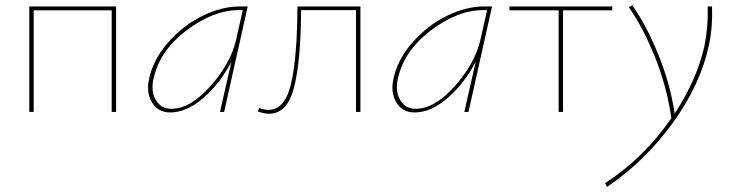

<svg xmlns="http://www.w3.org/2000/svg" viewBox="-20 -432 2826 741"><path d="M428 -407V0H411V-392H110V0H93V-407Z M904 -407H936L845 0H829L873 -194Q832 -113 766.5 -55.5Q701 2 637 2Q590 2 567 -36Q544 -74 555 -126Q571 -203 629.5 -269Q688 -335 762 -371Q836 -407 904 -407ZM641 -12Q714 -12 792 -99.5Q870 -187 891 -278L917 -393H902Q803 -393 699 -314Q595 -235 572 -126Q562 -78 582 -45Q602 -12 641 -12Z M1371 -407V0H1354V-393H1142Q1141 -197 1115 -95Q1089 7 1018 7Q998 7 975 -2L981 -15Q1000 -8 1016 -8Q1080 -8 1103.5 -110Q1127 -212 1128 -407Z M1847 -407H1879L1788 0H1772L1816 -194Q1775 -113 1709.5 -55.5Q1644 2 1580 2Q1533 2 1510 -36Q1487 -74 1498 -126Q1514 -203 1572.5 -269Q1631 -335 1705 -371Q1779 -407 1847 -407ZM1584 -12Q1657 -12 1735 -99.5Q1813 -187 1834 -278L1860 -393H1845Q1746 -393 1642 -314Q1538 -235 1515 -126Q1505 -78 1525 -45Q1545 -12 1584 -12Z M2343 -407V-392H2153V0H2136V-392H1946V-407Z M2728 -407Q2731 -327 2716 -258Q2682 -101 2573.5 46.5Q2465 194 2323 289L2315 275Q2465 178 2571 24Q2554 -96 2508 -211Q2462 -326 2407 -404L2420 -412Q2475 -334 2520.5 -222Q2566 -110 2584 6Q2670 -125 2699 -256Q2714 -331 2711 -407Z"/></svg>

Font: EauTestText Thin
Style: Italic
Weight: 250
Italic angle: -12°
Designer: Christian Thalmann (Catharsis Fonts)
Version: Version 0.001;PS 000.001;hotconv 1.0.88;makeotf.lib2.5.64775